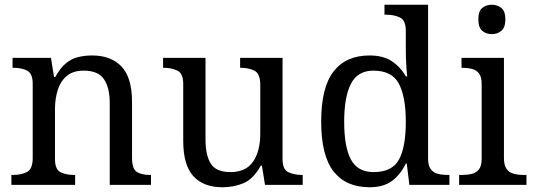

<svg xmlns="http://www.w3.org/2000/svg" viewBox="-20 -780 2254 810"><path d="M28 0V-42H36Q70 -42 94 -54.5Q118 -67 118 -114V-426Q118 -470 94.5 -482Q71 -494 38 -494H33V-536H195L208 -455H213Q234 -493 257.5 -512.5Q281 -532 309 -539Q337 -546 369 -546Q448 -546 492.5 -499.5Q537 -453 537 -350V-114Q537 -67 557.5 -54.5Q578 -42 612 -42H617V0H443V-345Q443 -410 418.5 -446Q394 -482 333 -482Q288 -482 261.5 -459.5Q235 -437 223.5 -400Q212 -363 212 -320V-109Q212 -65 235.5 -53.5Q259 -42 292 -42H297V0Z M918 10Q839 10 796 -36.5Q753 -83 753 -186V-426Q753 -470 728.5 -482Q704 -494 671 -494H668V-536H847V-191Q847 -126 869 -90Q891 -54 952 -54Q1018 -54 1048 -98.5Q1078 -143 1078 -216V-422Q1078 -469 1054 -481.5Q1030 -494 996 -494H993V-536H1172V-109Q1172 -65 1196.5 -53.5Q1221 -42 1254 -42H1257V0H1098L1085 -81H1080Q1049 -25 1008 -7.5Q967 10 918 10Z M1539 10Q1440 10 1387.5 -56.5Q1335 -123 1335 -267Q1335 -412 1387.5 -479Q1440 -546 1539 -546Q1597 -546 1633.5 -521.5Q1670 -497 1692 -458H1698Q1695 -483 1693.5 -513.5Q1692 -544 1692 -568V-650Q1692 -694 1667.5 -706Q1643 -718 1610 -718H1602V-760H1786V-110Q1786 -81 1797.5 -66Q1809 -51 1827.5 -46.5Q1846 -42 1868 -42H1876V0H1707L1696 -90H1692Q1670 -44 1634 -17Q1598 10 1539 10ZM1556 -54Q1634 -54 1663 -106.5Q1692 -159 1692 -267Q1692 -371 1663 -426.5Q1634 -482 1555 -482Q1489 -482 1460.5 -426.5Q1432 -371 1432 -266Q1432 -160 1460.5 -107Q1489 -54 1556 -54Z M1917 0V-42H1930Q1952 -42 1970.5 -46.5Q1989 -51 2000.5 -65.5Q2012 -80 2012 -109V-426Q2012 -456 2000.5 -470.5Q1989 -485 1970.5 -489.5Q1952 -494 1930 -494H1927V-536H2106V-114Q2106 -83 2117 -67.5Q2128 -52 2147 -47Q2166 -42 2188 -42H2201V0ZM2055 -636Q2031 -636 2014.5 -650Q1998 -664 1998 -698Q1998 -733 2014.5 -746.5Q2031 -760 2055 -760Q2078 -760 2095 -746.5Q2112 -733 2112 -698Q2112 -664 2095 -650Q2078 -636 2055 -636Z"/></svg>

Font: Noto Serif NP Hmong
Style: Regular
Weight: 400
Designer: Dalton Maag Ltd
Foundry: Dalton Maag Ltd
Version: Version 1.001